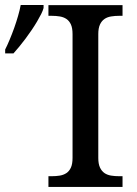

<svg xmlns="http://www.w3.org/2000/svg" viewBox="-73 -734 539 754"><path d="M117.2 0V-42H129.9Q147 -42 161.9 -44.4Q176.8 -46.9 188 -54.4Q199.2 -62 205.6 -76.2Q211.9 -90.3 211.9 -113.8V-600.1Q211.9 -623.5 205.6 -637.7Q199.2 -651.9 188 -659.4Q176.8 -667 161.9 -669.4Q147 -671.9 129.9 -671.9H117.2V-713.9H408.2V-671.9H395Q378.4 -671.9 363.3 -669.4Q348.1 -667 337.2 -659.4Q326.2 -651.9 319.6 -637.7Q313 -623.5 313 -600.1V-113.8Q313 -90.3 319.6 -76.2Q326.2 -62 337.2 -54.4Q348.1 -46.9 363.3 -44.4Q378.4 -42 395 -42H408.2V0ZM-52.7 -539.6Q-44.4 -555.7 -35.2 -577.9Q-25.9 -600.1 -17.3 -624Q-8.8 -647.9 -2 -671.6Q4.9 -695.3 8.3 -714.4H98.1V-702.6Q95.7 -692.9 88.9 -679.2Q82 -665.5 72.5 -649.4Q63 -633.3 51.3 -616Q39.6 -598.6 27.1 -582Q14.6 -565.4 2.4 -550.5Q-9.8 -535.6 -20 -524.4H-52.7Z"/></svg>

Font: Noto Serif
Style: Regular
Weight: 400
Designer: Monotype Design team
Foundry: Monotype Imaging Inc.
Version: Version 1.02